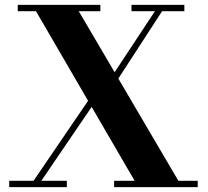

<svg xmlns="http://www.w3.org/2000/svg" viewBox="-20 -770 855 790"><path d="M449.5 0V-26H534L128 -724H53V-750H393V-724H304L714 -26H793.5V0ZM18 0V-26H118L384.5 -417L409.5 -407L150 -26H255V0ZM403.5 -400 617.5 -724H521V-750H738.5V-724H647L429 -388.5Z"/></svg>

Font: Bodoni Moda 9pt
Style: Bold
Weight: 700
Designer: Owen Earl
Foundry: indestructible type
Version: Version 2.005